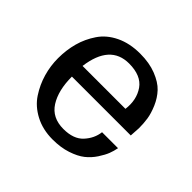

<svg xmlns="http://www.w3.org/2000/svg" viewBox="-132 -661 822 822"><g transform="rotate(45 278.5 -250.5)"><path d="M506.8 -283.2C506.8 -302.1 505.5 -320.3 502.9 -337.9C500.3 -355.5 494.3 -375.3 484.9 -397.5C475.4 -419.6 463.1 -438.8 447.8 -455.1C432.5 -471.4 410.8 -485 382.8 -496.1C354.8 -507.2 322.3 -512.7 285.2 -512.7C242.8 -512.7 205.9 -505 174.3 -489.7C142.7 -474.4 118.2 -453.8 100.6 -427.7C83 -401.7 70.1 -373.9 62 -344.2C53.9 -314.6 49.8 -283.2 49.8 -250C49.8 -219.4 54 -189.3 62.5 -159.7C71 -130 83.8 -102.1 101.1 -75.7C118.3 -49.3 142.4 -28 173.3 -11.7C204.3 4.6 239.6 12.7 279.3 12.7C311.8 12.7 341 8.5 366.7 0C392.4 -8.5 413.1 -18.9 428.7 -31.2C444.3 -43.6 457.7 -58.3 468.8 -75.2C479.8 -92.1 487.8 -106.9 492.7 -119.6C497.6 -132.3 501.3 -145.5 503.9 -159.2H407.2C404 -131.8 392.3 -107.1 372.1 -85C351.9 -62.8 321.3 -51.8 280.3 -51.8C234.7 -51.8 201.2 -68.7 179.7 -102.5C158.2 -136.4 147.5 -181 147.5 -236.3H503.9ZM407.2 -300.8H147.5C160.5 -399.7 205.1 -449.2 281.2 -449.2C330.1 -449.2 364.6 -434.7 384.8 -405.8C404.9 -376.8 412.4 -341.8 407.2 -300.8Z"/></g></svg>

Font: FreeUniversal
Style: Regular
Weight: 400
Version: Version 1.001